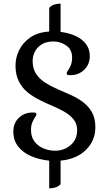

<svg xmlns="http://www.w3.org/2000/svg" viewBox="-20 -892 621 1065"><path d="M253 153V-1Q200 -6 154.5 -25Q109 -44 81.5 -78.5Q54 -113 54 -162Q54 -209 84.5 -238.5Q115 -268 161 -268Q172 -268 177 -266.5Q182 -265 182 -256Q182 -252 174.5 -241.5Q167 -231 159.5 -214Q152 -197 152 -170Q152 -133 171 -107.5Q190 -82 221 -69Q252 -56 286 -56Q318 -56 345.5 -69.5Q373 -83 390.5 -108Q408 -133 408 -169Q408 -204 389.5 -228Q371 -252 340.5 -270Q310 -288 273.5 -303.5Q237 -319 200.5 -337Q164 -355 133.5 -379.5Q103 -404 84.5 -440.5Q66 -477 66 -529Q66 -572 86 -613.5Q106 -655 147.5 -684Q189 -713 253 -717V-848Q264 -862 282 -867Q300 -872 316 -872V-715Q360 -710 397 -693.5Q434 -677 456 -649Q478 -621 478 -581Q478 -535 447 -505Q416 -475 371 -475Q361 -475 355.5 -476.5Q350 -478 350 -487Q350 -492 357.5 -502Q365 -512 372.5 -529.5Q380 -547 380 -573Q380 -617 347.5 -639.5Q315 -662 277 -662Q237 -662 211.5 -646Q186 -630 173.5 -605.5Q161 -581 161 -555Q161 -511 180 -482.5Q199 -454 230 -434Q261 -414 298 -398Q335 -382 372 -365.5Q409 -349 440 -326Q471 -303 490 -269.5Q509 -236 509 -186Q509 -112 456.5 -60.5Q404 -9 316 -1V129Q306 142 288 147.5Q270 153 253 153Z"/></svg>

Font: Gabriela
Style: Regular
Weight: 400
Designer: Eduardo Rodriguez Tunni
Foundry: Eduardo Rodriguez Tunni
Version: Version 2.001;gftools[0.9.26]